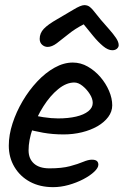

<svg xmlns="http://www.w3.org/2000/svg" viewBox="-20 -760 492 764"><path d="M381.2 -681.4Q398.5 -661.4 414.7 -643.1Q430.9 -624.8 441.6 -609Q452.3 -593.1 452.3 -580.3Q452.3 -572.3 445.3 -566.2Q438.3 -560.1 426.9 -560.1Q409.9 -560.1 390.1 -576.5Q370.3 -593 350.6 -617.1Q331 -641.2 313 -663.2Q278 -645.2 252.2 -624.1Q226.3 -603.1 206.4 -588.2Q186.6 -573.3 169.5 -573.3Q157.3 -573.3 147.6 -581.9Q137.9 -590.5 137.9 -605.3Q137.9 -627.8 154.2 -645.2Q170.6 -662.6 207.6 -683.6Q242.6 -703.6 272.1 -721.6Q301.6 -739.6 315.6 -739.6Q328.6 -739.6 338 -732Q347.3 -724.4 357 -711.4Q366.8 -698.4 381.2 -681.4ZM269.7 -511.1Q301.2 -511.1 329.3 -495Q357.4 -479 379.3 -453.6Q401.2 -428.1 413.9 -398.4Q426.6 -368.7 426.6 -341Q426.6 -316 410.7 -294.6Q394.8 -273.3 367.9 -257.7Q340.9 -242.2 306 -233.6Q271.1 -225.1 233.1 -225.1Q189.7 -225.1 151.5 -231.9Q113.2 -238.7 80.5 -248.3L91.5 -306.9Q118.5 -298.7 151.8 -293.8Q185.1 -288.8 210.7 -288.8Q252.1 -288.8 283 -296.1Q313.8 -303.3 331.4 -317.4Q349 -331.5 349 -350.5Q349 -367.3 337.3 -385.7Q325.7 -404.2 308.8 -417.9Q291.9 -431.7 275.7 -431.7Q243.9 -431.7 211.7 -405.4Q179.5 -379.1 152.9 -337.2Q126.3 -295.4 110 -248.7Q93.7 -202 93.7 -161.9Q93.7 -128.4 115.1 -109.3Q136.4 -90.1 177 -90.1Q226.3 -90.1 258.4 -98.7Q290.5 -107.3 310.9 -116Q331.4 -124.6 345.4 -124.6Q359.3 -124.6 365.4 -119.4Q371.4 -114.1 371.4 -104.7Q371.4 -92.2 354.9 -76.6Q338.4 -61 311.7 -47Q284.9 -33 253.3 -24.1Q221.7 -15.3 191.5 -15.3Q139.1 -15.3 99.5 -36.5Q60 -57.8 37.5 -95.6Q15 -133.3 15 -180.3Q15 -223.3 29.9 -269Q44.7 -314.7 70.1 -357.9Q95.5 -401 128.3 -435.9Q161 -470.7 197.4 -490.9Q233.7 -511.1 269.7 -511.1Z"/></svg>

Font: Kalam Variable Light
Style: Regular
Weight: 300
Designer: Lipi Raval, Jonny Pinhorn
Foundry: Indian Type Foundry
Version: Version 3.000